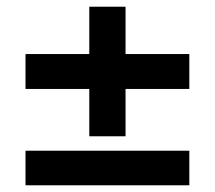

<svg xmlns="http://www.w3.org/2000/svg" viewBox="-20 -552 640 572"><path d="M246 -146V-287H56V-391H246V-532H354V-391H544V-287H354V-146ZM56 0V-103H544V0Z"/></svg>

Font: Nunito Sans 12pt ExtraBold
Style: Regular
Weight: 800
Designer: Vernon Adams
Foundry: Vernon Adams
Version: Version 3.101;gftools[0.9.27]